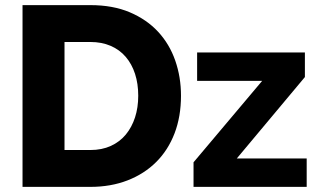

<svg xmlns="http://www.w3.org/2000/svg" viewBox="-20 -730 1245 750"><path d="M736 -96 1004 -414H750V-525H1171V-429L905 -111H1178V0H736ZM68 0V-710H333Q421 -710 487 -682Q553 -654 597.5 -606Q642 -558 664.5 -493.5Q687 -429 687 -356Q687 -275 662 -209.5Q637 -144 590.5 -97.5Q544 -51 478.5 -25.5Q413 0 333 0ZM520 -356Q520 -403 507.5 -441.5Q495 -480 471 -508Q447 -536 412 -551Q377 -566 333 -566H232V-144H333Q378 -144 413 -160Q448 -176 471.5 -204.5Q495 -233 507.5 -271.5Q520 -310 520 -356Z"/></svg>

Font: Boldmen
Style: Bold
Weight: 700
Designer: Matt McInerney, Pablo Impallari, Rodrigo Fuenzalida
Foundry: LIVING CONCEPT
Version: Version 1.000